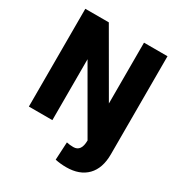

<svg xmlns="http://www.w3.org/2000/svg" viewBox="-211 -854 1131 1209"><g transform="rotate(30 354.5 -249.0)"><path d="M652.8 -710.9V2Q652.8 104 599.4 158.7Q545.9 213.4 449.2 213.4Q406.2 213.4 368.7 205.1L375.5 75.7Q398.9 81.1 424.8 81.1Q481.9 81.1 481.9 0L226.1 -442.9V0H55.2V-710.9H226.1L481.9 -268.6V-710.9Z"/></g></svg>

Font: Roboto Black
Style: Regular
Weight: 900
Designer: Google
Version: Version 2.134; 2016